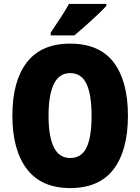

<svg xmlns="http://www.w3.org/2000/svg" viewBox="-20 -947 714 977"><path d="M631 -358Q631 -182 558 -86Q485 10 337 10Q191 10 117 -86.5Q43 -183 43 -359Q43 -534 116.5 -629.5Q190 -725 337 -725Q486 -725 558.5 -629.5Q631 -534 631 -358ZM227 -358Q227 -252 254 -197.5Q281 -143 337 -143Q395 -143 420.5 -196.5Q446 -250 446 -358Q446 -466 420 -520.5Q394 -575 337 -575Q281 -575 254 -519.5Q227 -464 227 -358ZM521 -917Q505 -899 476.5 -872Q448 -845 416.5 -817Q385 -789 359 -767H238V-781Q262 -817 287.5 -855.5Q313 -894 331 -927H521Z"/></svg>

Font: Noto Sans Lao Condensed Black
Style: Regular
Weight: 900
Width: 3
Designer: Monotype Design Team
Foundry: Monotype Imaging Inc.
Version: Version 2.003; ttfautohint (v1.8.4.7-5d5b)